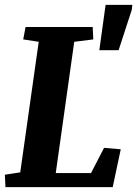

<svg xmlns="http://www.w3.org/2000/svg" viewBox="-23 -772 566 792"><path d="M441.9 0H-0.5L-2.9 -51.3L60.5 -61L136.7 -599.6L72.8 -609.4L82.5 -660.6H359.4L361.8 -609.4L283.2 -599.6L207 -58.1H352.5L406.2 -162.1L475.1 -156.2ZM412.6 -752H522.9L520.5 -731.4L466.3 -564.9H386.7Z"/></svg>

Font: NoticiaText-BoldItalic
Style: Bold Italic
Weight: 700
Italic angle: -8°
Designer: JM Sole
Foundry: JM Sole
Version: Version 1.003